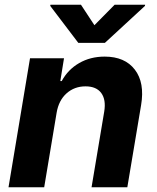

<svg xmlns="http://www.w3.org/2000/svg" viewBox="-20 -792 662 812"><path d="M219.5 -315.3 166.9 0H16L106.9 -545.5H250.7L235.1 -449.2H241.1Q267.4 -497.9 314.8 -525.2Q362.2 -552.6 422.6 -552.6Q508.2 -552.6 550.4 -497.3Q592.7 -442.1 576.7 -347.3L518.5 0H367.2L420.8 -320.3Q429 -370.4 408.2 -398.6Q387.4 -426.8 341.6 -426.8Q294.7 -426.8 261.5 -397.2Q228.3 -367.5 219.5 -315.3ZM322.4 -772 379.3 -685.4 464.8 -772H593.8L593 -767L423.7 -610.8H311.1L192.5 -767L193.2 -772Z"/></svg>

Font: Karasuma Gothic
Style: Bold Italic
Weight: 700
Italic angle: 9.39998°
Designer: Rasmus Andersson / Ryoko Nishizuka
Foundry: Genbu
Version: Version 1.00